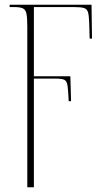

<svg xmlns="http://www.w3.org/2000/svg" viewBox="-20 -556 455 816"><path d="M96 -443Q96 -480 92.5 -497.5Q89 -515 77 -520.5Q65 -526 40 -526H21V-536H369L371 -392H361L359 -461Q358 -490 354 -504Q350 -518 336.5 -522Q323 -526 294 -526H124V-232H279L282 -126H272Q270 -172 267 -192Q264 -212 253 -217Q242 -222 216 -222H124V240H96Z"/></svg>

Font: Noto Serif Display Condensed Thin
Style: Regular
Weight: 100
Width: 3
Designer: Monotype Design Team
Foundry: Monotype Imaging Inc.
Version: Version 2.009